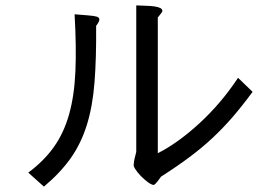

<svg xmlns="http://www.w3.org/2000/svg" viewBox="-20 -685 1040 713"><path d="M257 -632 306 -628Q331 -626 340 -623Q349 -620 349 -612Q349 -605 337 -589Q338 -469 331 -379.5Q324 -290 302.5 -221Q281 -152 242.5 -97.5Q204 -43 143 8L85 -44Q143 -87 180 -139Q217 -191 236.5 -260Q256 -329 260 -419.5Q264 -510 257 -632ZM864 -396 918 -344Q879 -291 843.5 -250Q808 -209 769.5 -173Q731 -137 685 -102.5Q639 -68 578 -29Q573 -22 565.5 -12Q558 -2 551 2Q542 1 528.5 -9Q515 -19 502.5 -32Q490 -45 482 -57.5Q474 -70 477 -77Q477 -84 479.5 -95Q482 -106 486 -121V-665Q506 -664 523.5 -663.5Q541 -663 554.5 -661Q568 -659 575.5 -655Q583 -651 583 -644Q583 -640 566 -620V-116Q641 -154 721 -227.5Q801 -301 864 -396Z"/></svg>

Font: D2Coding ligature
Style: Regular
Weight: 400
Monospace: yes
Designer: Yong-Rak Park; Jeong-Hwan Yoon; Sang-Min Lee;
Foundry: NHN Corporation
Version: Version 1.3.2; Build 20180524